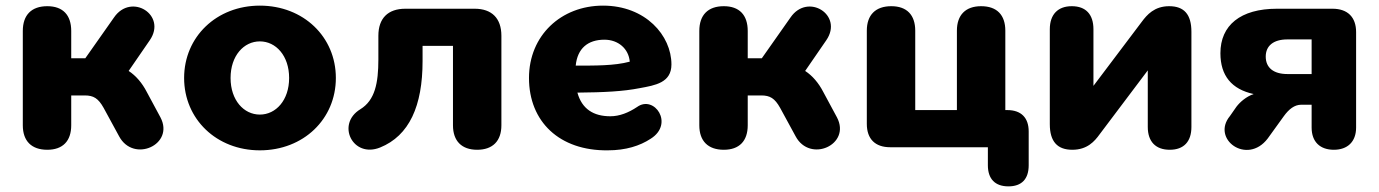

<svg xmlns="http://www.w3.org/2000/svg" viewBox="-20 -523 4898 682"><path d="M148 9C203 9 233 -22 233 -78V-184H281C312 -184 329 -174 348 -140L403 -39C454 57 601 -9 550 -106L501 -197C485 -228 463 -254 437 -271L512 -380C574 -470 446 -550 385 -461L283 -316H233V-413C233 -470 203 -501 148 -501C92 -501 61 -470 61 -413V-78C61 -22 92 9 148 9Z M903 11C1058 11 1173 -100 1173 -246C1173 -392 1058 -503 903 -503C749 -503 634 -392 634 -246C634 -100 749 11 903 11ZM903 -116C846 -116 799 -167 799 -246C799 -325 846 -376 903 -376C960 -376 1007 -325 1007 -246C1007 -167 960 -116 903 -116Z M1675 9C1730 9 1761 -22 1761 -78V-396C1761 -458 1727 -492 1666 -492H1420C1358 -492 1324 -458 1324 -396V-312C1324 -228 1312 -167 1260 -135C1173 -82 1233 40 1330 1C1434 -41 1481 -147 1481 -306V-360H1589V-78C1589 -22 1620 9 1675 9Z M2139 11C2203 11 2253 -5 2291 -30C2376 -83 2304 -187 2243 -143C2213 -123 2181 -110 2148 -110C2088 -110 2047 -136 2031 -194C2126 -195 2192 -198 2253 -210C2307 -220 2365 -229 2365 -294C2365 -397 2273 -503 2122 -503C1973 -503 1859 -397 1859 -246C1859 -91 1967 13 2139 11ZM2025 -290C2031 -351 2068 -382 2127 -382C2176 -382 2213 -350 2217 -304C2162 -289 2092 -290 2025 -290Z M2551 9C2606 9 2636 -22 2636 -78V-184H2684C2715 -184 2732 -174 2751 -140L2806 -39C2857 57 3004 -9 2953 -106L2904 -197C2888 -228 2866 -254 2840 -271L2915 -380C2977 -470 2849 -550 2788 -461L2686 -316H2636V-413C2636 -470 2606 -501 2551 -501C2495 -501 2464 -470 2464 -413V-78C2464 -22 2495 9 2551 9Z M3562 139C3609 139 3634 113 3634 64V-56C3634 -105 3607 -132 3558 -132H3551V-414C3551 -470 3521 -501 3465 -501C3410 -501 3379 -470 3379 -414V-132H3231V-414C3231 -470 3201 -501 3146 -501C3090 -501 3059 -470 3059 -414V-83C3059 -29 3089 0 3142 0H3489V64C3489 113 3515 139 3562 139Z M3789 9C3842 9 3868 -21 3886 -46L4057 -273V-72C4057 -20 4085 9 4135 9C4185 9 4212 -20 4212 -72V-410C4212 -472 4186 -501 4133 -501C4080 -501 4054 -470 4036 -446L3864 -218V-419C3864 -472 3837 -501 3787 -501C3738 -501 3709 -472 3709 -419V-82C3709 -20 3736 9 3789 9Z M4718 9C4766 9 4797 -19 4797 -70V-409C4797 -462 4767 -492 4713 -492H4516C4386 -492 4315 -433 4315 -334C4315 -254 4355 -206 4433 -189C4407 -180 4385 -161 4372 -144L4349 -111C4281 -29 4410 65 4483 -31L4540 -110C4558 -135 4578 -151 4602 -151H4639V-70C4639 -19 4669 9 4718 9ZM4553 -260C4503 -260 4476 -283 4476 -322C4476 -360 4503 -383 4553 -383H4639V-260Z"/></svg>

Font: SN Pro Heavy
Style: Regular
Weight: 800
Designer: Tobias Whetton
Foundry: Supernotes
Version: Version 1.001;Glyphs 3.2 (3249)